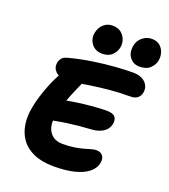

<svg xmlns="http://www.w3.org/2000/svg" viewBox="-167 -1068 1054 1195"><g transform="rotate(20 359.5 -470.5)"><path d="M328 7Q250 7 196 -16.5Q142 -40 112 -81.5Q82 -123 73.5 -178Q65 -233 78 -295Q84 -329 96 -368Q108 -407 124.5 -449Q141 -491 163 -532Q182 -571 212.5 -592.5Q243 -614 278 -614Q291 -614 304 -606.5Q317 -599 324 -585.5Q331 -572 324 -552Q313 -526 295 -486Q277 -446 259.5 -396.5Q242 -347 231 -292Q222 -249 231.5 -215.5Q241 -182 266.5 -162.5Q292 -143 333 -143Q376 -143 409.5 -148.5Q443 -154 468 -161Q493 -168 511.5 -173.5Q530 -179 543 -179Q573 -179 587 -161Q601 -143 595 -112Q588 -76 555 -49Q522 -22 465 -7.5Q408 7 328 7ZM191 -252Q167 -247 156.5 -256Q146 -265 144.5 -282.5Q143 -300 147 -320Q153 -348 176 -370Q199 -392 228 -398Q257 -404 288 -409.5Q319 -415 354.5 -419.5Q390 -424 431 -427.5Q472 -431 518 -432Q561 -432 576 -415Q591 -398 585 -366Q577 -330 545.5 -311Q514 -292 474 -290Q426 -287 386 -283Q346 -279 312 -274Q278 -269 247.5 -263.5Q217 -258 191 -252ZM224 -525Q169 -525 145.5 -549.5Q122 -574 128 -607Q131 -623 141 -636.5Q151 -650 176 -657Q250 -677 328.5 -689Q407 -701 476 -706Q545 -711 592 -711Q648 -711 676 -682.5Q704 -654 696 -614Q692 -593 675.5 -579Q659 -565 628 -565Q556 -565 492.5 -559Q429 -553 376 -545Q323 -537 284.5 -531Q246 -525 224 -525ZM617 -759Q575 -759 551.5 -791Q528 -823 538 -872Q545 -905 572 -926.5Q599 -948 632 -948Q666 -948 686.5 -930.5Q707 -913 714.5 -886.5Q722 -860 717 -835Q712 -807 687.5 -783Q663 -759 617 -759ZM370 -755Q340 -755 319 -770Q298 -785 288 -810Q278 -835 284 -862Q291 -898 315.5 -920Q340 -942 374 -942Q411 -942 432.5 -924Q454 -906 462.5 -880Q471 -854 465 -828Q459 -800 436 -777.5Q413 -755 370 -755Z"/></g></svg>

Font: Shantell Sans Light
Style: Bold Italic
Weight: 700
Italic angle: -11°
Version: Version 1.011;[c5ecc13dd]